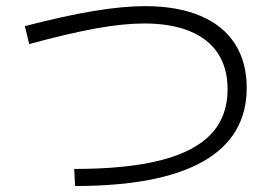

<svg xmlns="http://www.w3.org/2000/svg" viewBox="-20 -663 904 638"><path d="M736.3 -366.2Q736.3 -436.5 704.3 -485.4Q672.4 -534.2 610.1 -559.6Q547.9 -585 459 -585Q390.1 -585 299.1 -568.6Q208 -552.2 77.1 -516.6L62.5 -576.2Q194.3 -610.4 291.5 -626.5Q388.7 -642.6 461.9 -642.6Q568.8 -642.6 644.8 -610.8Q720.7 -579.1 760.3 -518.1Q799.8 -457 799.8 -371.1Q799.8 -209.5 656 -127.2Q512.2 -44.9 229.5 -44.9L226.6 -101.6Q400.9 -101.6 513.7 -130.4Q626.5 -159.2 681.4 -217.5Q736.3 -275.9 736.3 -366.2Z"/></svg>

Font: Pretendard GOV Light
Style: Regular
Weight: 300
Designer: Base glyphs from Inter by Rasmus Andersson; Hangeul glyphs from Noto Sans CJK(Source Han Sans) by Jang Soo-young and Kan
Foundry: Kil Hyung-jin
Version: Version 1.309